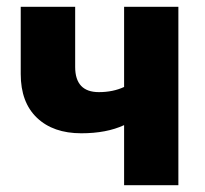

<svg xmlns="http://www.w3.org/2000/svg" viewBox="-20 -545 602 565"><path d="M345.2 0V-176.8Q293.5 -152.8 219.2 -152.8Q136.7 -152.8 88.9 -198.2Q41 -243.7 41 -327.1V-524.9H201.2V-348.1Q201.2 -273.9 271 -273.9Q312.5 -273.9 345.2 -289.1V-524.9H504.9V0Z"/></svg>

Font: Raleway-v4020 ExtraBold
Style: Regular
Weight: 800
Designer: Matt McInerney, Pablo Impallari, Rodrigo Fuenzalida
Foundry: Matt McInerney, Pablo Impallari, Rodrigo Fuenzalida
Version: Version 4.020;PS 004.020;hotconv 1.0.88;makeotf.lib2.5.64775